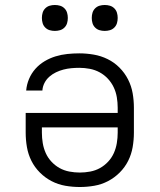

<svg xmlns="http://www.w3.org/2000/svg" viewBox="-20 -742 640 770"><path d="M300 8Q271 8 242 3Q213 -2 187 -15.5Q161 -29 140 -50Q119 -71 106 -97Q93 -123 88 -152Q83 -181 83 -210V-289H452V-310Q452 -331 448.5 -352Q445 -373 436 -392Q427 -411 412.5 -426.5Q398 -442 379.5 -452Q361 -462 340 -466Q319 -470 298 -470Q282 -470 266 -468.5Q250 -467 234.5 -463Q219 -459 204.5 -452Q190 -445 178 -434.5Q166 -424 158.5 -409.5Q151 -395 150 -379H85Q87 -403 96.5 -425.5Q106 -448 122 -466Q138 -484 159 -496.5Q180 -509 203 -516Q226 -523 250 -525.5Q274 -528 298 -528Q327 -528 356 -523Q385 -518 411.5 -505Q438 -492 459 -471Q480 -450 493.5 -423.5Q507 -397 512 -368Q517 -339 517 -310V-210Q517 -181 512 -152Q507 -123 494 -97Q481 -71 460 -50Q439 -29 413 -15.5Q387 -2 358 3Q329 8 300 8ZM300 -50Q321 -50 342 -54Q363 -58 381 -68Q399 -78 413.5 -93.5Q428 -109 436.5 -128Q445 -147 448.5 -168Q452 -189 452 -210V-231H148V-210Q148 -189 151.5 -168Q155 -147 163.5 -128Q172 -109 186.5 -93.5Q201 -78 219 -68Q237 -58 258 -54Q279 -50 300 -50ZM400 -618Q389 -618 379 -621Q369 -624 361.5 -631.5Q354 -639 351 -649Q348 -659 348 -670Q348 -681 351 -691Q354 -701 361.5 -708.5Q369 -716 379 -719Q389 -722 400 -722Q411 -722 421 -719Q431 -716 438.5 -708.5Q446 -701 449 -691Q452 -681 452 -670Q452 -659 449 -649Q446 -639 438.5 -631.5Q431 -624 421 -621Q411 -618 400 -618ZM200 -618Q189 -618 179 -621Q169 -624 161.5 -631.5Q154 -639 151 -649Q148 -659 148 -670Q148 -681 151 -691Q154 -701 161.5 -708.5Q169 -716 179 -719Q189 -722 200 -722Q211 -722 221 -719Q231 -716 238.5 -708.5Q246 -701 249 -691Q252 -681 252 -670Q252 -659 249 -649Q246 -639 238.5 -631.5Q231 -624 221 -621Q211 -618 200 -618Z"/></svg>

Font: Iosevka Custom Light Extended
Style: Regular
Weight: 300
Width: 7
Monospace: yes
Designer: Belleve Invis
Foundry: Belleve Invis
Version: Version 11.2.4; ttfautohint (v1.8.4)